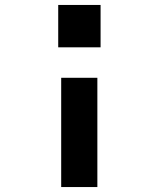

<svg xmlns="http://www.w3.org/2000/svg" viewBox="-20 -540 640 775"><path d="M215 -349V-520H386V-349ZM227 215V-226H373V215Z"/></svg>

Font: Iosevka SS04 Heavy Extended
Style: Regular
Weight: 900
Width: 7
Monospace: yes
Designer: Belleve Invis
Foundry: Belleve Invis
Version: Version 19.0.0; ttfautohint (v1.8.4)